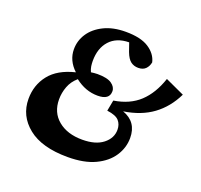

<svg xmlns="http://www.w3.org/2000/svg" viewBox="-121 -811 1011 964"><g transform="rotate(20 385.0 -329.5)"><path d="M333 16Q195 16 122 -42.5Q49 -101 49 -192Q49 -266 92.5 -321Q136 -376 227 -398Q178 -444 178 -504Q178 -550 203.5 -588.5Q229 -627 277.5 -651Q326 -675 394 -675Q474 -675 517 -647Q560 -619 570 -576Q566 -554 552 -540Q538 -526 513 -526Q490 -526 473 -538.5Q456 -551 443 -585L427 -631Q360 -630 323.5 -589.5Q287 -549 287 -481Q287 -467 289 -453Q291 -439 298 -424Q306 -425 314.5 -426Q323 -427 332 -427Q385 -427 408.5 -410.5Q432 -394 432 -371Q432 -325 369 -325Q304 -325 248 -369Q219 -344 206.5 -310.5Q194 -277 194 -242Q194 -172 243 -131.5Q292 -91 372 -91Q443 -91 482.5 -122Q522 -153 522 -198Q522 -227 505 -246Q488 -265 441 -271L452 -329Q536 -342 588 -390.5Q640 -439 668 -523L770 -476Q733 -400 671 -354.5Q609 -309 517 -295Q596 -267 596 -181Q596 -129 566.5 -84Q537 -39 479 -11.5Q421 16 333 16Z"/></g></svg>

Font: Source Serif 4 SmText
Style: Bold Italic
Weight: 700
Italic angle: -12°
Designer: Frank Grießhammer
Foundry: Adobe
Version: Version 4.005;hotconv 1.1.0;makeotfexe 2.6.0